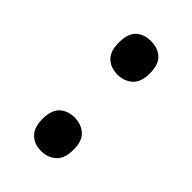

<svg xmlns="http://www.w3.org/2000/svg" viewBox="-154 -508 574 574"><g transform="rotate(45 133.5 -220.5)"><path d="M68 -382Q68 -420 86 -436.5Q104 -453 133 -453Q162 -453 180.5 -436.5Q199 -420 199 -382Q199 -345 180 -328Q161 -311 133 -311Q104 -311 86 -328Q68 -345 68 -382ZM68 -59Q68 -96 86 -113Q104 -130 133 -130Q161 -130 180 -113.5Q199 -97 199 -59Q199 -22 180 -5Q161 12 133 12Q104 12 86 -5.5Q68 -23 68 -59Z"/></g></svg>

Font: Noto Sans Telugu SemiCondensed Medium
Style: Regular
Weight: 500
Width: 4
Designer: Jelle Bosma - Monotype Design Team
Foundry: Monotype Imaging Inc.
Version: Version 2.005; ttfautohint (v1.8.4.7-5d5b)